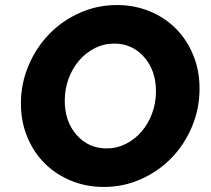

<svg xmlns="http://www.w3.org/2000/svg" viewBox="-20 -731 837 762"><path d="M772 -380Q772 -300 742 -228.5Q712 -157 660.5 -104Q609 -51 539.5 -20Q470 11 392 11Q322 11 261.5 -14Q201 -39 157 -83Q113 -127 88 -188Q63 -249 63 -320Q63 -400 93.5 -471.5Q124 -543 175.5 -596Q227 -649 296.5 -680Q366 -711 444 -711Q514 -711 574.5 -686Q635 -661 678.5 -617Q722 -573 747 -512Q772 -451 772 -380ZM599 -369Q599 -451 552 -504.5Q505 -558 433 -558Q392 -558 356.5 -540Q321 -522 294.5 -491.5Q268 -461 252.5 -419.5Q237 -378 237 -331Q237 -249 284 -195.5Q331 -142 403 -142Q444 -142 479.5 -160Q515 -178 541.5 -208.5Q568 -239 583.5 -280.5Q599 -322 599 -369Z"/></svg>

Font: Red Hat Text
Style: Bold Italic
Weight: 700
Italic angle: -12°
Designer: Pentagram / MCKL
Foundry: Pentagram / MCKL
Version: Version 1.003; Red Hat Text Bold Italic